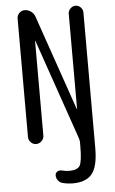

<svg xmlns="http://www.w3.org/2000/svg" viewBox="-63 -772 625 1044"><g transform="rotate(-5 250.0 -249.5)"><path d="M70.3 -42V-688.5Q70.3 -705.1 82.5 -717.8Q94.7 -730.5 112.3 -730.5Q130.9 -730.5 146.5 -719.2Q162.1 -708 168 -690.4L347.7 -170.9Q347.7 -169.9 348.6 -169.9Q349.6 -169.9 349.6 -170.9V-690.4Q349.6 -706.1 361.8 -718.3Q374 -730.5 390.1 -730.5Q406.2 -730.5 418 -718.3Q429.7 -706.1 429.7 -690.4V49.8Q429.7 148.4 397.5 189.5Q365.2 230.5 292 230.5Q263.7 230.5 237.3 223.6Q222.7 220.7 212.4 208Q202.1 195.3 202.1 178.7Q202.1 166 212.9 159.2Q223.6 152.3 237.3 155.3Q260.7 161.1 277.3 161.1Q323.2 161.1 336.4 138.2Q349.6 115.2 349.6 30.3V10.7Q349.6 2.9 345.7 -10.7L156.2 -558.6Q156.2 -559.6 155.3 -559.6Q154.3 -559.6 154.3 -558.6V-42Q154.3 -25.4 141.6 -12.7Q128.9 0 111.8 0Q94.7 0 82.5 -12.7Q70.3 -25.4 70.3 -42Z"/></g></svg>

Font: Rounded-X Mgen+ 1mn regular
Style: Regular
Weight: 400
Designer: [Source Han Sans]
Ryoko NISHIZUKA  (kana & ideographs); Paul D. Hunt (Latin, Greek & Cyrillic); Wenlong ZHANG  (bopomofo
Version: Version 1.059.20150602